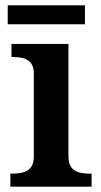

<svg xmlns="http://www.w3.org/2000/svg" viewBox="-20 -701 380 721"><path d="M19 0V-49H32Q49 -49 66.5 -53.5Q84 -58 95.5 -72Q107 -86 107 -114V-424Q107 -452 95 -465.5Q83 -479 66 -483Q49 -487 32 -487H23V-536H237V-116Q237 -87 248 -72.5Q259 -58 277 -53.5Q295 -49 312 -49H324V0ZM9 -610V-681H299V-610Z"/></svg>

Font: Noto Serif Bengali SemiBold
Style: Regular
Weight: 600
Version: Version 2.003